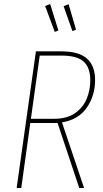

<svg xmlns="http://www.w3.org/2000/svg" viewBox="-20 -937 512 957"><path d="M289 -327 399 0H375L267 -324H265H131L86 0H63L159 -681H286Q373 -681 413.5 -645Q454 -609 454 -538Q454 -461 413 -401Q372 -341 289 -327ZM430 -537Q430 -600 397 -630Q364 -660 286 -660H178L134 -345H251Q314 -345 354 -373Q394 -401 412 -444.5Q430 -488 430 -537ZM230 -917 271 -785 253 -778 205 -907ZM322 -916 359 -789 341 -782 297 -906Z"/></svg>

Font: Fira Sans Extra Condensed Thin
Style: Italic
Weight: 250
Width: 3
Italic angle: -8°
Designer: Carrois Corporate & Edenspiekermann AG
Foundry: Carrois Corporate GbR & Edenspiekermann AG
Version: Version 4.203